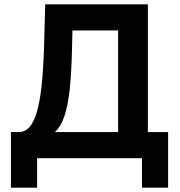

<svg xmlns="http://www.w3.org/2000/svg" viewBox="-20 -730 829 886"><path d="M30.5 136V-120.6H67.9Q94.6 -120.6 114.7 -142Q134.7 -163.3 148.8 -209Q162.9 -254.7 171.3 -328.4Q179.6 -402.2 183.1 -507.5L188.6 -710H662.4V-120.6H755.8V136H635.2V0H151.1V136ZM233.4 -120.6H525.1V-589.4H314.3L311.9 -488.8Q309.3 -384.9 300.9 -311.9Q292.5 -238.8 276.5 -191.9Q260.5 -144.9 233.4 -120.6Z"/></svg>

Font: Raleway Thin
Style: Regular
Weight: 100
Designer: Matt McInerney, Pablo Impallari, Rodrigo Fuenzalida
Foundry: Matt McInerney, Pablo Impallari, Rodrigo Fuenzalida
Version: Version 4.026